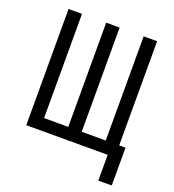

<svg xmlns="http://www.w3.org/2000/svg" viewBox="-157 -857 1035 1141"><g transform="rotate(20 360.0 -286.0)"><path d="M595 163H680V-76H640V-735H555V-76H403V-735H318V-76H165V-735H80V0H595Z"/></g></svg>

Font: Iosevka Sparkle
Style: Regular
Weight: 400
Designer: Belleve Invis
Foundry: Belleve Invis
Version: Version 4.5.0; ttfautohint (v1.8.3)